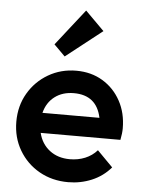

<svg xmlns="http://www.w3.org/2000/svg" viewBox="-54 -805 643 859"><g transform="rotate(5 267.0 -376.0)"><path d="M284 10Q212 10 154.5 -22.5Q97 -55 63.5 -112Q30 -169 30 -240Q30 -311 63 -367.5Q96 -424 152.5 -457Q209 -490 278 -490Q345 -490 396.5 -459Q448 -428 477.5 -374Q507 -320 507 -251Q507 -229 501 -199H143Q155 -150 192 -121.5Q229 -93 283 -93Q320 -93 351.5 -106Q383 -119 405 -144L475 -73Q440 -32 390 -11Q340 10 284 10ZM276 -389Q225 -389 190 -362.5Q155 -336 143 -289H399Q378 -389 276 -389ZM220 -549 170 -599 298 -762 383 -677Z"/></g></svg>

Font: Outfit Medium
Style: Regular
Weight: 500
Designer: Rodrigo Fuenzalida
Foundry: fragTYPE
Version: Version 1.100; ttfautohint (v1.8.4.7-5d5b);gftools[0.9.27]